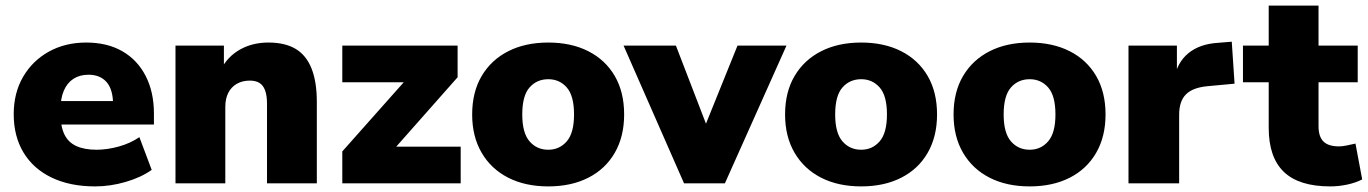

<svg xmlns="http://www.w3.org/2000/svg" viewBox="-20 -655 4889 686"><path d="M320 11Q230 11 164.5 -20.5Q99 -52 64 -110Q29 -168 29 -247Q29 -323 62.5 -380.5Q96 -438 154.5 -470.5Q213 -503 288 -503Q363 -503 417 -472Q471 -441 500.5 -383.5Q530 -326 530 -249V-210H178V-294H400L384 -281Q384 -335 361 -361.5Q338 -388 296 -388Q265 -388 242.5 -373.5Q220 -359 208 -331Q196 -303 196 -261V-252Q196 -205 209.5 -176Q223 -147 252 -133.5Q281 -120 325 -120Q363 -120 404.5 -131.5Q446 -143 478 -165L522 -48Q484 -21 429 -5Q374 11 320 11Z M607 0V-492H780V-406H769Q793 -453 837.5 -478Q882 -503 939 -503Q998 -503 1036 -480.5Q1074 -458 1093 -410.5Q1112 -363 1112 -291V0H934V-284Q934 -314 927 -332.5Q920 -351 906.5 -359Q893 -367 873 -367Q846 -367 826 -355.5Q806 -344 795.5 -323Q785 -302 785 -273V0Z M1203 0V-114L1458 -401V-361H1203V-492H1615V-379L1355 -85V-131H1626V0Z M1939 11Q1857 11 1796 -20Q1735 -51 1701 -109Q1667 -167 1667 -246Q1667 -326 1701 -383.5Q1735 -441 1796 -472Q1857 -503 1939 -503Q2021 -503 2082 -472Q2143 -441 2176.5 -383.5Q2210 -326 2210 -246Q2210 -167 2176.5 -109Q2143 -51 2082 -20Q2021 11 1939 11ZM1939 -120Q1979 -120 2005 -150Q2031 -180 2031 -246Q2031 -313 2005 -342.5Q1979 -372 1939 -372Q1898 -372 1872 -342.5Q1846 -313 1846 -246Q1846 -180 1872 -150Q1898 -120 1939 -120Z M2424 0 2208 -492H2395L2519 -170H2485L2615 -492H2790L2570 0Z M3057 11Q2975 11 2914 -20Q2853 -51 2819 -109Q2785 -167 2785 -246Q2785 -326 2819 -383.5Q2853 -441 2914 -472Q2975 -503 3057 -503Q3139 -503 3200 -472Q3261 -441 3294.5 -383.5Q3328 -326 3328 -246Q3328 -167 3294.5 -109Q3261 -51 3200 -20Q3139 11 3057 11ZM3057 -120Q3097 -120 3123 -150Q3149 -180 3149 -246Q3149 -313 3123 -342.5Q3097 -372 3057 -372Q3016 -372 2990 -342.5Q2964 -313 2964 -246Q2964 -180 2990 -150Q3016 -120 3057 -120Z M3659 11Q3577 11 3516 -20Q3455 -51 3421 -109Q3387 -167 3387 -246Q3387 -326 3421 -383.5Q3455 -441 3516 -472Q3577 -503 3659 -503Q3741 -503 3802 -472Q3863 -441 3896.5 -383.5Q3930 -326 3930 -246Q3930 -167 3896.5 -109Q3863 -51 3802 -20Q3741 11 3659 11ZM3659 -120Q3699 -120 3725 -150Q3751 -180 3751 -246Q3751 -313 3725 -342.5Q3699 -372 3659 -372Q3618 -372 3592 -342.5Q3566 -313 3566 -246Q3566 -180 3592 -150Q3618 -120 3659 -120Z M4012 0V-492H4185V-371H4175Q4185 -431 4225.5 -464.5Q4266 -498 4332 -502L4381 -506L4391 -356L4294 -347Q4241 -342 4217 -317.5Q4193 -293 4193 -245V0Z M4733 11Q4621 11 4567 -41Q4513 -93 4513 -198V-361H4421V-492H4513V-635H4691V-492H4831V-361H4691V-204Q4691 -167 4708.5 -149.5Q4726 -132 4764 -132Q4776 -132 4790.5 -135Q4805 -138 4823 -142L4847 -14Q4824 -2 4793.5 4.5Q4763 11 4733 11Z"/></svg>

Font: Nunito Sans 12pt ExtraLight Black
Style: Regular
Weight: 900
Version: Version 3.101;gftools[0.9.27]